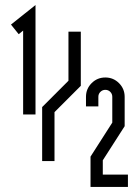

<svg xmlns="http://www.w3.org/2000/svg" viewBox="-20 -737 548 757"><path d="M422.7 -355.3Q422.7 -366.9 414.8 -374.8Q406.9 -382.8 395.3 -382.8Q384 -382.8 375.9 -374.8Q367.8 -366.9 367.8 -355.3V-317.4H319V-355.3Q319 -386.9 341.3 -409.2Q363.6 -431.5 395.3 -431.5Q426.9 -431.5 449.2 -409.2Q471.5 -386.9 471.5 -355.3V-239.5L385.3 -105V-48.7H484.4V0H336.9V-119.5L422.7 -253.6ZM23.3 -640.1 120 -717.2V-285.7H71.2V-616.4L53.7 -602.2ZM146.2 -102V-314.9L249.9 -418.6V-612.2H298.6V-398.6L194.9 -294.9V-102Z"/></svg>

Font: Marapfhont
Style: Book
Weight: 400
Version: Version 0.15